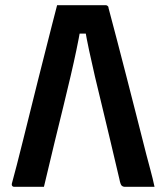

<svg xmlns="http://www.w3.org/2000/svg" viewBox="-20 -723 640 743"><path d="M150 0Q123 0 93 0Q63 0 35 0Q32 0 29.5 -1.5Q27 -3 26 -6Q25 -9 26 -13Q34 -41 45 -84.5Q56 -128 69.5 -181.5Q83 -235 97.5 -294Q112 -353 127 -412.5Q142 -472 156 -527Q170 -582 181.5 -627.5Q193 -673 201 -703Q252 -703 299 -703Q346 -703 388 -703Q392 -703 394.5 -701.5Q397 -700 398.5 -698Q400 -696 400 -692Q416 -631 433.5 -565Q451 -499 469 -428Q487 -357 506.5 -281.5Q526 -206 546 -126Q554 -95 562.5 -64Q571 -33 578 0Q549 0 518.5 0Q488 0 464 0Q456 0 451 -4.5Q446 -9 442 -30Q423 -110 406.5 -180.5Q390 -251 375 -312Q360 -373 347.5 -426.5Q335 -480 325 -527Q315 -574 308 -615L335 -593H265L292 -614Q285 -574 275.5 -528.5Q266 -483 253.5 -429.5Q241 -376 225.5 -312.5Q210 -249 191 -171.5Q172 -94 150 0Z"/></svg>

Font: Recursive SemiBold
Style: Regular
Weight: 600
Version: Version 1.085